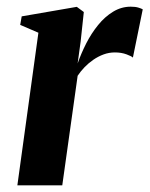

<svg xmlns="http://www.w3.org/2000/svg" viewBox="-20 -555 448 575"><path d="M32 0 95 -457 40.5 -480.5 45 -506 210 -534.5 231 -519 221.5 -430.5 212.5 -365Q223 -395 238.2 -425Q253.5 -455 273.8 -480Q294 -505 318.8 -520Q343.5 -535 371.5 -535Q385.5 -535 394.5 -532.2Q403.5 -529.5 407.5 -527L378 -382.5Q374.5 -386.5 359 -392.2Q343.5 -398 324 -398Q306.5 -398 290.2 -392Q274 -386 259.5 -376Q245 -366 233 -353.5Q221 -341 212.5 -328L166.5 0Z"/></svg>

Font: Merriweather 96pt
Style: Bold Italic
Weight: 700
Italic angle: -7.8°
Version: Version 2.101